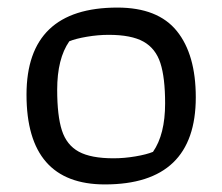

<svg xmlns="http://www.w3.org/2000/svg" viewBox="-20 -478 587 507"><path d="M50 -228Q50 -458 290 -458Q397 -458 447 -396Q497 -334 497 -221Q497 9 257 9Q50 9 50 -228ZM384 -77Q416 -123 416 -205Q416 -273 403.5 -311.5Q391 -350 359 -368Q327 -386 267 -386Q239 -386 209.5 -381Q180 -376 163 -369Q131 -323 131 -241Q131 -172 143.5 -133.5Q156 -95 188 -77.5Q220 -60 280 -60Q308 -60 337.5 -65Q367 -70 384 -77Z"/></svg>

Font: Athiti Medium
Style: Regular
Weight: 500
Designer: CadsonDemak Team
Foundry: CadsonDemak
Version: Version 1.033